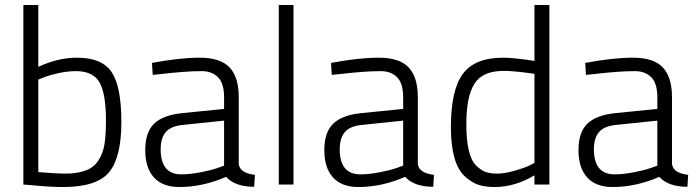

<svg xmlns="http://www.w3.org/2000/svg" viewBox="-20 -742 2802 772"><path d="M290 -510Q390 -510 429 -452Q468 -394 468 -251.5Q468 -109 418.5 -49.5Q369 10 234 10Q178 10 100 2L74 0V-722H134V-473Q212 -510 290 -510ZM134 -50Q204 -44 246.5 -44Q289 -44 323 -56Q357 -68 375.5 -96.5Q394 -125 400 -161.5Q406 -198 406 -258Q406 -364 380.5 -410Q355 -456 285 -456Q251 -456 213 -447.5Q175 -439 154 -430L134 -422Z M940 -351V-83Q944 -46 1005 -39L1002 9Q925 9 889 -31Q795 10 701 10Q634 10 599 -28.5Q564 -67 564 -138.5Q564 -210 599.5 -244.5Q635 -279 711 -287L881 -304V-351Q881 -407 856.5 -431.5Q832 -456 791 -456Q727 -456 625 -444L594 -441L591 -489Q701 -510 783.5 -510Q866 -510 903 -471Q940 -432 940 -351ZM626 -142Q626 -41 709 -41Q745 -41 788 -49.5Q831 -58 856 -67L881 -76V-257L718 -240Q669 -236 647.5 -212Q626 -188 626 -142Z M1101 0V-722H1160V0Z M1660 -351V-83Q1664 -46 1725 -39L1722 9Q1645 9 1609 -31Q1515 10 1421 10Q1354 10 1319 -28.5Q1284 -67 1284 -138.5Q1284 -210 1319.5 -244.5Q1355 -279 1431 -287L1601 -304V-351Q1601 -407 1576.5 -431.5Q1552 -456 1511 -456Q1447 -456 1345 -444L1314 -441L1311 -489Q1421 -510 1503.5 -510Q1586 -510 1623 -471Q1660 -432 1660 -351ZM1346 -142Q1346 -41 1429 -41Q1465 -41 1508 -49.5Q1551 -58 1576 -67L1601 -76V-257L1438 -240Q1389 -236 1367.5 -212Q1346 -188 1346 -142Z M2189 -722V0H2129V-37Q2050 10 1969 10Q1932 10 1905 1.5Q1878 -7 1850 -32Q1793 -83 1793 -231.5Q1793 -380 1841 -445Q1889 -510 2003 -510Q2047 -510 2129 -497V-722ZM2108 -76 2129 -87V-445Q2049 -457 2005 -457Q1920 -457 1887.5 -405Q1855 -353 1855 -244Q1855 -116 1894 -77Q1913 -58 1931.5 -51Q1950 -44 1979.5 -44Q2009 -44 2047.5 -55Q2086 -66 2108 -76Z M2682 -351V-83Q2686 -46 2747 -39L2744 9Q2667 9 2631 -31Q2537 10 2443 10Q2376 10 2341 -28.5Q2306 -67 2306 -138.5Q2306 -210 2341.5 -244.5Q2377 -279 2453 -287L2623 -304V-351Q2623 -407 2598.5 -431.5Q2574 -456 2533 -456Q2469 -456 2367 -444L2336 -441L2333 -489Q2443 -510 2525.5 -510Q2608 -510 2645 -471Q2682 -432 2682 -351ZM2368 -142Q2368 -41 2451 -41Q2487 -41 2530 -49.5Q2573 -58 2598 -67L2623 -76V-257L2460 -240Q2411 -236 2389.5 -212Q2368 -188 2368 -142Z"/></svg>

Font: Titillium Web
Style: Light
Weight: 300
Version: Version 1.001;PS 57.000;hotconv 1.0.70;makeotf.lib2.5.55311